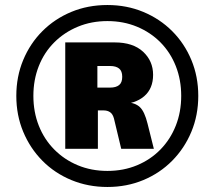

<svg xmlns="http://www.w3.org/2000/svg" viewBox="-20 -735 855 765"><path d="M408 10Q331 10 264.5 -17.5Q198 -45 149 -94.5Q100 -144 72.5 -210Q45 -276 45 -353Q45 -430 72.5 -496Q100 -562 149 -611Q198 -660 264 -687.5Q330 -715 408 -715Q485 -715 551 -687.5Q617 -660 666 -611Q715 -562 742.5 -496Q770 -430 770 -353Q770 -276 742.5 -210Q715 -144 666 -94.5Q617 -45 551 -17.5Q485 10 408 10ZM408 -54Q472 -54 526 -76.5Q580 -99 619.5 -139.5Q659 -180 680.5 -234.5Q702 -289 702 -353Q702 -417 680.5 -471.5Q659 -526 619.5 -566Q580 -606 526 -628.5Q472 -651 408 -651Q344 -651 290 -628.5Q236 -606 196 -566Q156 -526 134.5 -471.5Q113 -417 113 -353Q113 -289 134.5 -234.5Q156 -180 196 -139.5Q236 -99 290 -76.5Q344 -54 408 -54ZM240 -142V-566H437Q510 -566 550 -529Q590 -492 590 -437Q590 -382 554.5 -351.5Q519 -321 456 -319L485 -327Q518 -326 537 -308.5Q556 -291 568 -242L593 -142H463L434 -263Q429 -281 418.5 -288Q408 -295 394 -295H352L370 -306V-142ZM368 -386H419Q442 -386 454.5 -396Q467 -406 467 -429Q467 -452 454.5 -462Q442 -472 419 -472H368Z"/></svg>

Font: Nunito Sans 11pt Black
Style: Regular
Weight: 900
Version: Version 3.101;gftools[0.9.27]